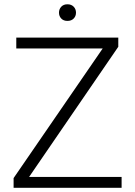

<svg xmlns="http://www.w3.org/2000/svg" viewBox="-20 -889 639 909"><path d="M555.7 -51.3V0H44.4V-45.9L466.3 -659.7H57.1V-710.9H540V-667.5L117.7 -51.3ZM259.3 -829.1Q259.3 -845.7 270 -857.2Q280.8 -868.7 299.3 -868.7Q317.9 -868.7 328.9 -857.2Q339.8 -845.7 339.8 -829.1Q339.8 -812.5 328.9 -801.3Q317.9 -790 299.3 -790Q280.8 -790 270 -801.3Q259.3 -812.5 259.3 -829.1Z"/></svg>

Font: Vazirmatn RD UI FD ExtraLight
Style: Regular
Weight: 200
Designer: Saber Rastikerdar
Foundry: Saber Rastikerdar
Version: Version 33.003